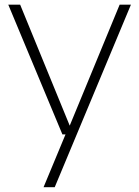

<svg xmlns="http://www.w3.org/2000/svg" viewBox="-20 -560 580 800"><path d="M240 0 14.5 -540.5H64L270.5 -36.5L478.5 -540.5H525.5L208 220H161.5L253 0Z"/></svg>

Font: Encode Sans SemiExpanded SemiExpanded ExtraLight
Style: Regular
Weight: 200
Width: 6
Designer: Multiple Designers
Foundry: Impallari Type
Version: Version 3.000; ttfautohint (v1.8.3) -l 8 -r 50 -G 200 -x 14 